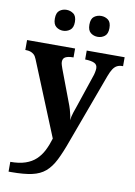

<svg xmlns="http://www.w3.org/2000/svg" viewBox="-105 -816 788 1122"><g transform="rotate(10 289.5 -255.0)"><path d="M27 182Q79 182 116 169.5Q153 157 178 133.5Q203 110 219.5 77.5Q236 45 248 5L68 -435Q61 -453 51 -461.5Q41 -470 29.5 -473.5Q18 -477 4 -477H0V-536H285V-483H282Q254 -483 238 -475Q222 -467 222 -446Q222 -438 225.5 -426.5Q229 -415 232 -407L301 -224Q311 -199 316.5 -180Q322 -161 325 -146.5Q328 -132 329 -118Q331 -139 339.5 -165Q348 -191 351 -198L417 -394Q421 -404 424 -419Q427 -434 427 -443Q427 -465 409 -473.5Q391 -482 358 -483H354V-536H579V-483H575Q557 -483 543.5 -476Q530 -469 519.5 -453Q509 -437 499 -410L348 0Q322 73 298.5 119.5Q275 166 244 192.5Q213 219 165.5 229.5Q118 240 44 240H27ZM403 -626Q379 -626 361 -640Q343 -654 343 -688Q343 -723 361 -736.5Q379 -750 403 -750Q426 -750 444 -736.5Q462 -723 462 -688Q462 -654 444 -640Q426 -626 403 -626ZM197 -626Q174 -626 156 -640Q138 -654 138 -688Q138 -723 156 -736.5Q174 -750 197 -750Q220 -750 238.5 -736.5Q257 -723 257 -688Q257 -654 238.5 -640Q220 -626 197 -626Z"/></g></svg>

Font: Noto Serif Gujarati
Style: Bold
Weight: 700
Version: Version 2.102